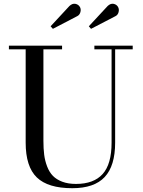

<svg xmlns="http://www.w3.org/2000/svg" viewBox="-20 -995 766 1030"><path d="M600.1 -908.7 468.3 -840.3 456.5 -854 557.6 -962.9Q573.2 -977.5 589.4 -974.4Q605.5 -971.2 613.3 -957.5Q620.1 -945.3 616.2 -930.2Q612.3 -915 600.1 -908.7ZM395 -908.7 263.7 -840.3 251.5 -854 352.5 -962.9Q368.2 -977.5 384.5 -974.4Q400.9 -971.2 408.7 -957.5Q415.5 -945.3 411.4 -930.2Q407.2 -915 395 -908.7ZM27.8 -750H313V-730.5H212.9V-240.2Q212.9 -197.8 217 -165Q221.2 -132.3 232.9 -101.8Q244.6 -71.3 263.9 -51.5Q283.2 -31.7 314.5 -20Q345.7 -8.3 387.7 -8.3Q482.9 -8.3 530.8 -61.5Q578.6 -114.7 578.6 -230V-730.5H486.3V-750H691.9V-730.5H597.7V-230Q597.7 -105.5 541.7 -45.4Q485.8 14.6 367.7 14.6Q237.3 14.6 177.5 -43.2Q117.7 -101.1 117.7 -230V-730.5H27.8Z"/></svg>

Font: Bodoni* 11pt
Style: Regular
Weight: 400
Version: Version 2.3